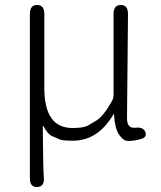

<svg xmlns="http://www.w3.org/2000/svg" viewBox="-20 -553 646 771"><path d="M129 198Q100 199 100 163V-497Q100 -533 129 -533Q158 -533 158 -497V-199Q158 -39 271 -39Q318 -39 335 -50Q351 -60 367 -69Q395 -86 429 -146Q436 -158 436 -172V-497Q436 -533 465 -533Q494 -533 494 -497L490 -78Q490 -37 523 -40Q556 -44 564 -22Q571 0 543 6L535 8Q515 13 494 13Q475 13 458 -12.5Q441 -38 438 -92Q438 -97 435 -93Q373 12 273 12Q230 12 220 7Q204 0 188 -7Q172 -14 154 -47Q152 -51 152 -46V-29Q153 117 156 161Q159 197 129 198Z"/></svg>

Font: Resource Han Rounded KR Light
Style: Regular
Weight: 300
Designer: Cyano Hao (round all glyphs); Ryoko NISHIZUKA 西塚涼子 (kana, bopomofo & ideographs); Paul D. Hunt (Latin, Greek & Cyrillic)
Foundry: Cyano Hao
Version: 0.990